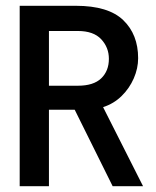

<svg xmlns="http://www.w3.org/2000/svg" viewBox="-20 -643 540 663"><path d="M48 0V-623H242Q354 -623 405.5 -573.5Q457 -524 457 -442Q457 -407 442 -372.5Q427 -338 400 -311.5Q373 -285 336 -273L474 0H369L238 -264H149V0ZM149 -347H249Q303 -347 329.5 -372.5Q356 -398 356 -440Q356 -479 329.5 -507.5Q303 -536 249 -536H149Z"/></svg>

Font: Inconsolata SemiBold
Style: Regular
Weight: 600
Monospace: yes
Designer: Raph Levien, Cyreal, Brenton Simpson
Foundry: Raph Levien, Cyreal, Google
Version: Version 3.100; ttfautohint (v1.8.4.7-5d5b)